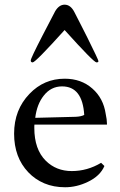

<svg xmlns="http://www.w3.org/2000/svg" viewBox="-20 -787 510 817"><path d="M338.4 -297.9Q331.1 -419.4 244.1 -419.4Q196.8 -419.4 166 -379.9Q137.2 -343.8 129.9 -285.6L302.2 -290Q325.2 -291 338.4 -297.9ZM410.2 -94.2 424.3 -80.6Q406.2 -38.1 354 -13.2Q306.2 9.8 257.1 9.8Q208 9.8 168.7 -6.8Q129.4 -23.4 100.6 -53.7Q40 -117.2 40 -218.3Q40 -319.8 105.5 -387.7Q167 -452.1 255.4 -452.1Q325.7 -452.1 373 -410.2Q419.9 -369.1 429.7 -302.7Q435.1 -277.8 435.1 -261.2V-256.8H126.5Q126 -252.9 126 -249.5Q126 -246.1 126 -242.7Q126 -151.4 174.8 -103Q219.2 -59.1 285.4 -59.1Q351.6 -59.1 410.2 -94.2ZM390.6 -521.5Q378.9 -521.5 254.9 -659.2Q130.9 -521.5 119.1 -521.5Q110.8 -521.5 110.8 -529.8Q110.8 -538.6 160.4 -634.8Q210 -731 214.8 -739.3Q231.4 -767.1 254.9 -767.1Q280.3 -767.1 296.4 -735.8Q298.8 -730.5 307.6 -713.9Q316.4 -697.3 327.6 -674.8L351.6 -627.4Q398.9 -532.2 398.9 -526.9Q398.9 -521.5 390.6 -521.5Z"/></svg>

Font: RadleyRegular
Style: Regular
Weight: 400
Designer: vernon adams
Foundry: vernon adams
Version: Version 1.000;PS 001.001;hotconv 1.0.56